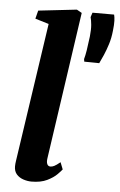

<svg xmlns="http://www.w3.org/2000/svg" viewBox="-57 -857 565 906"><g transform="rotate(5 225.5 -403.5)"><path d="M192.5 -105.5Q190 -88.5 194.5 -78.5Q199 -68.5 210 -68.5Q218 -68.5 227.5 -73Q237 -77.5 256 -93L269 -60Q264 -53 247.2 -36Q230.5 -19 200.8 -4.5Q171 10 127 10Q108 10 88.5 3.5Q69 -3 56.2 -17.2Q43.5 -31.5 43.5 -55Q43.5 -61 44.2 -68Q45 -75 46 -81.8Q47 -88.5 47.5 -92L143 -738L78.5 -757.5L88.5 -796.5L270 -817L294 -803.5ZM397 -574.5 326 -575.5 324 -587.5Q329 -605 333 -630.2Q337 -655.5 342 -696Q345.5 -729.5 343.5 -751.5Q341.5 -773.5 337.5 -787.5L344.5 -809H447Q450 -798 450.8 -780Q451.5 -762 448 -732Q444.5 -697.5 435.2 -668.2Q426 -639 415.8 -615.5Q405.5 -592 397 -574.5Z"/></g></svg>

Font: Merriweather ExtraBold
Style: Italic
Weight: 800
Italic angle: -7.8°
Version: Version 2.101